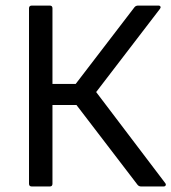

<svg xmlns="http://www.w3.org/2000/svg" viewBox="-20 -675 620 695"><path d="M95.2 0Q85 0 85 -9.8V-645Q85 -654.8 95.2 -654.8H160.2Q169.9 -654.8 169.9 -645V-371.1H253.9L466.8 -648.9Q471.7 -654.8 480 -654.8H553.2Q559.1 -654.8 560.8 -651.1Q562.5 -647.5 559.1 -643.1L328.1 -341.8L578.1 -12.2Q581.5 -7.8 579.6 -3.9Q577.6 0 571.8 0H491.2Q482.9 0 478 -5.9L256.8 -294.9H169.9V-9.8Q169.9 0 160.2 0Z"/></svg>

Font: Sofia Sans
Style: Regular
Weight: 400
Designer: Botio Nikoltchev, Ani Petrova
Foundry: lettersoup
Version: Version 4.100